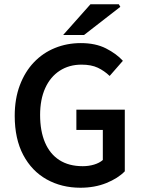

<svg xmlns="http://www.w3.org/2000/svg" viewBox="-20 -868 668 900"><path d="M357 12Q269 12 199 -27Q129 -66 89 -141.5Q49 -217 49 -325Q49 -405 73 -468.5Q97 -532 139 -576Q181 -620 237.5 -643Q294 -666 359 -666Q428 -666 477 -641Q526 -616 556 -583L494 -512Q469 -536 438.5 -550.5Q408 -565 362 -565Q304 -565 260 -536.5Q216 -508 192 -455Q168 -402 168 -329Q168 -254 191 -200Q214 -146 258.5 -117.5Q303 -89 368 -89Q396 -89 421 -96.5Q446 -104 462 -118V-259H338V-354H565V-65Q533 -32 478.5 -10Q424 12 357 12ZM276 -704 404 -848H537L544 -836L374 -704Z"/></svg>

Font: Mada SemiBold
Style: Regular
Weight: 600
Designer: Khaled Hosny
Version: Version 1.5